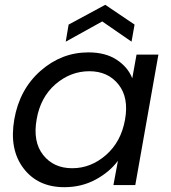

<svg xmlns="http://www.w3.org/2000/svg" viewBox="-20 -777 716 806"><path d="M40 -275.9Q62 -401.9 150.1 -479.5Q238.3 -557.1 351.1 -557.1Q422.9 -557.1 470 -526.1Q517.1 -495.1 535.2 -448.2L553.2 -547.9H645L547.9 0H456.1L475.1 -102.1Q439.5 -54.2 380.6 -22.7Q321.8 8.8 250 8.8Q138.7 8.8 78.4 -70.8Q18.1 -150.4 40 -275.9ZM504.9 -274.9Q521.5 -367.2 477.3 -422.6Q433.1 -478 355 -478Q276.4 -478 213.1 -423.6Q149.9 -369.1 133.8 -275.9Q117.2 -182.1 161.1 -126.5Q205.1 -70.8 283.2 -70.8Q361.3 -70.8 424.8 -126.2Q488.3 -181.6 504.9 -274.9ZM544.9 -673.8 532.2 -602.1 409.2 -687 255.9 -602.1 268.1 -673.8 421.9 -756.8Z"/></svg>

Font: Poppins
Style: Italic
Weight: 400
Italic angle: -10°
Designer: Ninad Kale (Devanagari), Jonny Pinhorn (Latin)
Foundry: Indian Type Foundry
Version: Version 3.200;PS 1.000;hotconv 16.6.54;makeotf.lib2.5.65590